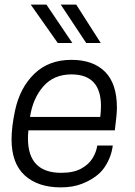

<svg xmlns="http://www.w3.org/2000/svg" viewBox="-20 -800 584 831"><path d="M26 0ZM243 11Q144 11 87 -41Q30 -93 30 -197Q30 -250 45 -321Q66 -420 128.5 -480.5Q191 -541 289 -541Q383 -541 434.5 -489.5Q486 -438 486 -334Q486 -305 477 -236H103Q101 -218 101 -201Q101 -52 245 -52Q298 -52 331 -70Q364 -88 380.5 -115Q397 -142 401 -170H468Q462 -120 432.5 -76Q403 -32 336 -5Q296 11 243 11ZM414 -294Q417 -319 417 -341Q417 -478 289 -478Q213 -478 167.5 -426Q122 -374 110 -294ZM113 -614ZM230 -614 113 -780H181L293 -614ZM353 -614 243 -780H310L416 -614Z"/></svg>

Font: Tanohe Sans
Style: Italic
Weight: 400
Designer: Village Type and Design LLC & Cristiano Sobral
Foundry: Cooper Hewitt Smithsonian Design Museum
Version: Version 1.00;September 29, 2021;FontCreator 13.0.0.2655 64-b